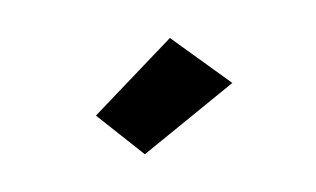

<svg xmlns="http://www.w3.org/2000/svg" viewBox="-37 -799 516 314"><g transform="rotate(10 221.5 -642.0)"><path d="M127 -592.8 216.8 -544.4 337.4 -684.1 224.1 -738.8Z"/></g></svg>

Font: Roboto Flex
Style: wght 700 wdth 25 opsz 34 GRAD 0.00 slnt 0.00 XTRA 468 XOPQ 96 YOPQ 79 YTLC 514 YTUC 712 YTAS 750 YTDE -203.00 YTFI 738
Weight: 700
Width: 1
Designer: Berlow after Robertson
Foundry: Google
Version: Version 3.100